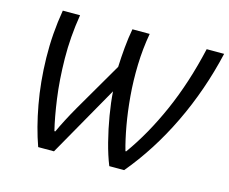

<svg xmlns="http://www.w3.org/2000/svg" viewBox="-101 -854 1190 999"><g transform="rotate(15 494.5 -354.5)"><path d="M180 5Q146 -90 124.5 -208Q103 -326 100.5 -455.5Q98 -585 120 -714H213Q193 -592 194.5 -476.5Q196 -361 209.5 -263.5Q223 -166 240 -97H245Q258 -126 278 -164.5Q298 -203 321 -243L474 -506Q476 -558 481 -612Q486 -666 495 -714H588Q573 -630 570.5 -543.5Q568 -457 575 -375Q582 -293 595 -220.5Q608 -148 624 -92H628Q714 -211 783 -367.5Q852 -524 895 -714H989Q942 -509 853.5 -325Q765 -141 643 5H563Q542 -47 525 -113.5Q508 -180 496.5 -248.5Q485 -317 481 -376L265 5Z"/></g></svg>

Font: Noto IKEA Latin
Style: Italic
Weight: 400
Italic angle: -12°
Designer: Monotype Design Team
Foundry: Monotype Imaging Inc.
Version: Version 1.0